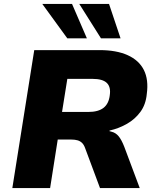

<svg xmlns="http://www.w3.org/2000/svg" viewBox="-20 -961 803 981"><path d="M43 0 155 -705H489Q575 -705 632.5 -679Q690 -653 715 -603.5Q740 -554 730 -481Q725 -427 697.5 -389.5Q670 -352 629 -328.5Q588 -305 540 -294L539 -291L550 -288Q571 -283 586 -265Q601 -247 615 -211L694 0H491L415 -204Q409 -221 399.5 -230.5Q390 -240 376.5 -244Q363 -248 344 -248H275L236 0ZM297 -389H431Q482 -389 509 -410Q536 -431 541 -475Q547 -517 525.5 -537.5Q504 -558 453 -558H324ZM496 -765 385 -941H537L596 -765ZM324 -765 196 -941H348L424 -765Z"/></svg>

Font: Nunito Sans 7pt Black
Style: Italic
Weight: 900
Italic angle: -9°
Version: Version 3.101;gftools[0.9.27]